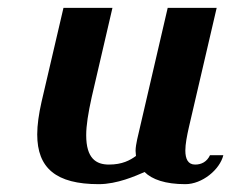

<svg xmlns="http://www.w3.org/2000/svg" viewBox="-20 -460 590 490"><path d="M408 -440 330 -104C328 -94 326 -84 326 -75C326 -71 327 -66 327 -62C312 -51 292 -40 258 -40C225 -40 200 -56 200 -115C200 -140 205 -171 214 -212L267 -440H142L86 -200C79 -169 75 -141 75 -117C75 -31 123 10 232 10C279 10 326 -11 349 -21C368 -2 402 10 453 10C496 10 541 -27 550 -64H516C508 -47 494 -40 478 -40C460 -40 453 -54 453 -76C453 -92 457 -113 462 -135L533 -440Z"/></svg>

Font: Pfennig
Style: BoldItalic
Weight: 700
Italic angle: -13°
Version: Version 20100423